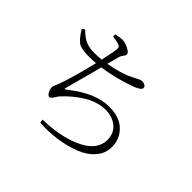

<svg xmlns="http://www.w3.org/2000/svg" viewBox="-171 -1040 1343 1343"><g transform="rotate(45 500.0 -368.5)"><path d="M291 -747.1 290 -769.5Q337.9 -778.3 350.6 -778.3Q380.9 -778.3 414.6 -760.7Q448.2 -743.2 448.2 -726.6Q448.2 -717.8 436.5 -703.1Q424.8 -688.5 420.9 -673.8Q414.1 -650.4 397.5 -584Q516.6 -605.5 580.1 -638.7Q590.8 -643.6 605 -650.9Q619.1 -658.2 626 -661.6Q632.8 -665 641.6 -668Q650.4 -670.9 656.2 -670.9Q671.9 -670.9 684.1 -663.6Q696.3 -656.2 696.3 -643.6Q696.3 -622.1 633.8 -598.6Q506.8 -553.7 384.8 -536.1Q366.2 -460.9 313.5 -269.5Q308.6 -250 310.5 -248Q312.5 -246.1 330.1 -259.8Q484.4 -381.8 619.1 -381.8Q721.7 -381.8 776.9 -328.1Q832 -274.4 832 -195.3Q832 -131.8 789.6 -83Q747.1 -34.2 677.2 -6.8Q607.4 20.5 524.9 32.2Q442.4 43.9 356.4 39.1L352.5 12.7Q456.1 9.8 543 -10.7Q774.4 -70.3 774.4 -208Q774.4 -274.4 729 -311.5Q683.6 -348.6 617.2 -348.6Q539.1 -348.6 461.4 -301.8Q383.8 -254.9 321.3 -185.5Q316.4 -180.7 307.6 -166Q298.8 -151.4 290.5 -142.1Q282.2 -132.8 274.4 -132.8Q261.7 -132.8 250 -152.8Q238.3 -172.9 238.3 -194.3Q238.3 -201.2 240.2 -206.5Q242.2 -211.9 248 -224.6Q253.9 -237.3 258.8 -252Q292 -341.8 337.9 -531.2Q304.7 -528.3 269.5 -528.3Q201.2 -528.3 170.9 -544.4Q140.6 -560.5 97.7 -629.9L117.2 -644.5Q159.2 -602.5 194.3 -587.9Q229.5 -573.2 280.3 -573.2Q299.8 -573.2 348.6 -577.1Q370.1 -673.8 373 -708Q374 -729.5 351.6 -736.3Q323.2 -743.2 291 -747.1Z"/></g></svg>

Font: GenYoMin TW TTF Light
Style: Regular
Weight: 300
Version: Version 1.300